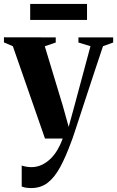

<svg xmlns="http://www.w3.org/2000/svg" viewBox="-31 -702 594 973"><path d="M127.5 251Q111.5 251 98.5 248.8Q85.5 246.5 79 243V137Q87.5 140 100.8 142.5Q114 145 128 145Q155 145 179 134.2Q203 123.5 223.5 104Q244 84.5 259.8 58Q275.5 31.5 287 0H197L34 -468L-11 -487V-513L251.5 -512.5V-486.5L196 -467.5L288 -163.5L317 -59L344 -157.5L427.5 -468L366.5 -486.5V-512.5H542.5V-486.5L491 -468Q471 -408.5 449.8 -344.5Q428.5 -280.5 408.8 -220Q389 -159.5 372.5 -109.2Q356 -59 345.2 -26.2Q334.5 6.5 331 14Q302.5 92.5 273.8 145.2Q245 198 210.2 224.5Q175.5 251 127.5 251ZM410 -682V-601H122V-682Z"/></svg>

Font: Merriweather 120pt
Style: Bold
Weight: 700
Designer: Eben Sorkin
Foundry: Eben Sorkin
Version: Version 2.100